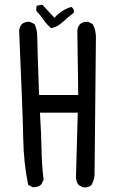

<svg xmlns="http://www.w3.org/2000/svg" viewBox="-20 -813 540 828"><path d="M121.1 -5.9 101.6 -15.6Q82 -108.4 80.1 -217.8Q78.1 -327.1 62.5 -681.6Q64.5 -697.3 74.2 -709Q87.9 -720.7 109.4 -718.8L128.9 -709Q140.6 -685.5 140.6 -657.2Q140.6 -628.9 148.4 -403.3H317.4L313.5 -681.6Q315.4 -697.3 325.2 -709Q338.9 -720.7 360.4 -718.8L379.9 -709Q395.5 -679.7 393.6 -644.5L387.7 -57.6Q385.7 -34.2 374 -14.6Q360.4 -2.9 338.9 -4.9L319.3 -14.6Q307.6 -30.3 307.6 -49.8L315.4 -327.1H152.3Q158.2 -229.5 159.2 -165Q160.2 -100.6 168 -38.1L158.2 -17.6Q142.6 -3.9 121.1 -5.9ZM201.2 -691.4Q181.6 -707 168 -727.5Q154.3 -748 136.7 -765.6V-783.2L140.6 -789.1L162.1 -793L214.8 -736.3Q246.1 -771.5 288.1 -783.2Q301.8 -773.4 297.9 -757.8Q274.4 -740.2 251.5 -718.8Q228.5 -697.3 201.2 -691.4Z"/></svg>

Font: JasonHandwriting1
Style: Regular
Weight: 400
Version: Version 1.48.20